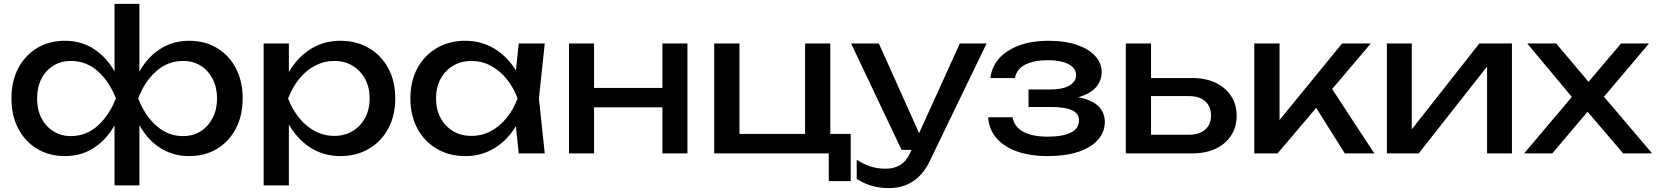

<svg xmlns="http://www.w3.org/2000/svg" viewBox="-20 -790 8530 989"><path d="M570 165V-171L582 -217V-355L570 -402V-770H698V-401L686 -355V-218L698 -171V165ZM648 -283Q667 -373 709 -439.5Q751 -506 813.5 -543Q876 -580 954 -580Q1036 -580 1098 -542.5Q1160 -505 1195 -438.5Q1230 -372 1230 -283Q1230 -195 1195 -128Q1160 -61 1098 -23.5Q1036 14 954 14Q876 14 813.5 -23Q751 -60 709 -127Q667 -194 648 -283ZM1098 -283Q1098 -340 1075.5 -383.5Q1053 -427 1014 -451.5Q975 -476 923 -476Q844 -476 784 -422.5Q724 -369 692 -283Q724 -198 784 -143.5Q844 -89 923 -89Q975 -89 1014 -114Q1053 -139 1075.5 -182.5Q1098 -226 1098 -283ZM620 -283Q602 -194 559.5 -127Q517 -60 455 -23Q393 14 315 14Q233 14 171 -23.5Q109 -61 74 -128Q39 -195 39 -283Q39 -372 74 -438.5Q109 -505 171 -542.5Q233 -580 315 -580Q393 -580 455 -543Q517 -506 559.5 -439.5Q602 -373 620 -283ZM171 -283Q171 -226 193 -182.5Q215 -139 254.5 -114Q294 -89 345 -89Q425 -89 484.5 -143.5Q544 -198 577 -283Q544 -369 484.5 -422.5Q425 -476 345 -476Q294 -476 254.5 -451.5Q215 -427 193 -383.5Q171 -340 171 -283Z M1338 -566H1468V-369L1462 -349V-235L1468 -200V165H1338ZM1418 -283Q1437 -373 1481 -439.5Q1525 -506 1589.5 -543Q1654 -580 1733 -580Q1816 -580 1880 -542.5Q1944 -505 1980 -438.5Q2016 -372 2016 -283Q2016 -195 1980 -128Q1944 -61 1880 -23.5Q1816 14 1733 14Q1654 14 1590 -23Q1526 -60 1481.5 -127Q1437 -194 1418 -283ZM1884 -283Q1884 -340 1860.5 -383.5Q1837 -427 1796 -451.5Q1755 -476 1702 -476Q1649 -476 1602.5 -451.5Q1556 -427 1521 -383.5Q1486 -340 1464 -283Q1486 -226 1521 -182.5Q1556 -139 1602.5 -114.5Q1649 -90 1702 -90Q1755 -90 1796 -114.5Q1837 -139 1860.5 -182.5Q1884 -226 1884 -283Z M2652 0 2630 -210 2656 -283 2630 -355 2652 -566H2786L2756 -283L2786 0ZM2692 -283Q2673 -194 2629 -127Q2585 -60 2520.5 -23Q2456 14 2377 14Q2294 14 2230 -23.5Q2166 -61 2130 -128Q2094 -195 2094 -283Q2094 -372 2130 -438.5Q2166 -505 2230 -542.5Q2294 -580 2377 -580Q2456 -580 2520.5 -543Q2585 -506 2629.5 -439.5Q2674 -373 2692 -283ZM2226 -283Q2226 -226 2249.5 -182.5Q2273 -139 2314 -114.5Q2355 -90 2408 -90Q2462 -90 2508 -114.5Q2554 -139 2589.5 -182.5Q2625 -226 2646 -283Q2625 -340 2589.5 -383.5Q2554 -427 2508 -451.5Q2462 -476 2408 -476Q2355 -476 2314 -451.5Q2273 -427 2249.5 -383.5Q2226 -340 2226 -283Z M2911 -566H3040V0H2911ZM3392 -566H3521V0H3392ZM2984 -337H3446V-237H2984Z M4257 -566V-72L4235 -100H4362V143H4249V-23L4271 0H3659V-566H3789V-72L3768 -100H4146L4127 -72V-566Z M4559 179Q4509 179 4468.5 166.5Q4428 154 4393 132V33Q4431 57 4465.5 68Q4500 79 4543 79Q4584 79 4616 60.5Q4648 42 4669 -4L4924 -566H5062L4769 40Q4745 90 4712.5 120.5Q4680 151 4641.5 165Q4603 179 4559 179ZM4624 -18 4364 -566H4507L4753 -18Z M5376 14Q5286 14 5218.5 -10Q5151 -34 5112.5 -79Q5074 -124 5070 -186H5196Q5204 -137 5250.5 -111.5Q5297 -86 5376 -86Q5452 -86 5495 -106.5Q5538 -127 5538 -170Q5538 -205 5502.5 -222Q5467 -239 5390 -239H5278V-329H5387Q5456 -329 5489.5 -350Q5523 -371 5523 -402Q5523 -440 5483 -460Q5443 -480 5378 -480Q5306 -480 5261 -457Q5216 -434 5208 -388H5082Q5087 -442 5123.5 -485.5Q5160 -529 5226 -554.5Q5292 -580 5383 -580Q5466 -580 5527 -559Q5588 -538 5621.5 -501.5Q5655 -465 5655 -418Q5655 -380 5631.5 -348Q5608 -316 5558.5 -297Q5509 -278 5431 -278V-295Q5545 -299 5608 -264.5Q5671 -230 5671 -162Q5671 -111 5636.5 -71Q5602 -31 5536 -8.5Q5470 14 5376 14Z M5779 0V-566H5909V-36L5863 -96H6105Q6158 -96 6188 -122.5Q6218 -149 6218 -195Q6218 -242 6188 -268.5Q6158 -295 6105 -295H5867V-388H6122Q6191 -388 6242 -363.5Q6293 -339 6321.5 -295.5Q6350 -252 6350 -194Q6350 -136 6321.5 -92Q6293 -48 6242 -24Q6191 0 6123 0Z M6441 0V-566H6571V-110L6532 -124L6893 -566H7041L6561 0ZM6907 0 6731 -280 6822 -362 7059 0Z M7124 0V-566H7252V-65L7213 -74L7600 -566H7768V0H7640V-508L7680 -498L7288 0Z M7831 0 8104 -323 8103 -259 7847 -566H7996L8190 -336H8135L8330 -566H8474L8213 -257L8208 -332L8490 0H8341L8129 -248H8186L7976 0Z"/></svg>

Font: Unbounded
Style: Regular
Weight: 400
Designer: Luke Prowse, Jean-Baptiste Morizot, Fátima Lázaro, Florian Runge
Foundry: NaN
Version: Version 1.701;gftools[0.9.28.dev5+ged2979d]